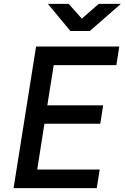

<svg xmlns="http://www.w3.org/2000/svg" viewBox="-20 -970 643 990"><path d="M50 0 166 -730H595L580 -634H257L224 -427H512L497 -332H209L172 -96H494L479 0ZM343 -810 227 -950H334L402 -874L489 -950H603L443 -810Z"/></svg>

Font: JetBrains Mono NL SemiBold
Style: Italic
Weight: 600
Italic angle: -9°
Monospace: yes
Designer: Philipp Nurullin, Konstantin Bulenkov
Foundry: JetBrains
Version: Version 2.305; ttfautohint (v1.8.4.7-5d5b)